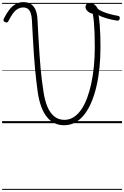

<svg xmlns="http://www.w3.org/2000/svg" viewBox="-20 -1170 1179 1823"><path d="M589 19Q487 19 424.5 -60Q362 -139 339 -290Q332 -344 325 -400Q318 -456 312.5 -517.5Q307 -579 302 -649.5Q297 -720 292.5 -801.5Q288 -883 283 -978Q281 -1017 272 -1044Q263 -1071 246 -1085Q229 -1099 201 -1099Q174 -1099 150 -1086Q126 -1073 104.5 -1044.5Q83 -1016 60 -970Q55 -961 48 -957.5Q41 -954 28 -960Q15 -966 13.5 -974Q12 -982 16 -992Q41 -1043 69 -1078.5Q97 -1114 130 -1132Q163 -1150 201 -1150Q247 -1150 275.5 -1130Q304 -1110 319 -1073Q334 -1036 336 -981Q341 -881 346 -799Q351 -717 355.5 -648Q360 -579 365.5 -519.5Q371 -460 378 -406Q385 -352 393 -298Q406 -212 432 -152.5Q458 -93 498 -62.5Q538 -32 591 -32Q638 -32 678 -57Q718 -82 750 -127.5Q782 -173 806 -236.5Q830 -300 846.5 -376.5Q863 -453 871.5 -540.5Q880 -628 880 -722Q880 -793 878 -851Q876 -909 872 -955.5Q868 -1002 861 -1039Q830 -1046 811 -1064.5Q792 -1083 792 -1103Q792 -1121 803.5 -1132Q815 -1143 833 -1143Q856 -1143 876.5 -1127Q897 -1111 908 -1087Q921 -1075 951 -1061.5Q981 -1048 1021 -1037Q1061 -1026 1103 -1019Q1112 -1017 1115 -1010Q1118 -1003 1117 -994.5Q1116 -986 1110.5 -979.5Q1105 -973 1096 -974Q1078 -976 1052 -981Q1026 -986 998.5 -994Q971 -1002 949 -1010.5Q927 -1019 916 -1027Q923 -980 927 -931.5Q931 -883 932.5 -830.5Q934 -778 934 -719Q934 -619 924.5 -526Q915 -433 896 -351Q877 -269 848.5 -201Q820 -133 781.5 -83.5Q743 -34 695 -7.5Q647 19 589 19ZM0 623H1139V633H0ZM0 -20H1139V0H0ZM0 -505H1139V-500H0ZM0 -1143H1139V-1133H0Z"/></svg>

Font: Playwrite CL Guides
Style: Regular
Weight: 400
Designer: Veronika Burian, José Scaglione
Foundry: TypeTogether
Version: Version 1.003